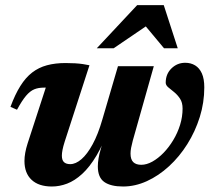

<svg xmlns="http://www.w3.org/2000/svg" viewBox="-20 -700 818 734"><path d="M431 -447H568L487.5 -162Q483.5 -147 481.2 -134.8Q479 -122.5 479 -113Q479 -90.5 489.5 -80.2Q500 -70 520 -70Q540.5 -70 562.5 -82.2Q584.5 -94.5 605 -115.5Q625.5 -136.5 642.2 -164.2Q659 -192 668.5 -222.8Q678 -253.5 678 -285Q678 -308 668.2 -322.8Q658.5 -337.5 645.8 -347.8Q633 -358 623.2 -366.2Q613.5 -374.5 613.5 -384Q613.5 -417 635.5 -438.5Q657.5 -460 688 -460Q709.5 -460 726 -450Q742.5 -440 751.8 -419.2Q761 -398.5 761 -366Q761 -308 743.8 -252.8Q726.5 -197.5 696.2 -149.2Q666 -101 626.2 -64.5Q586.5 -28 541.5 -7.5Q496.5 13 450.5 13Q403.5 13 378.8 -4.2Q354 -21.5 354 -64Q354 -78 356.8 -94.8Q359.5 -111.5 365.5 -131.5L390.5 -218L398 -214.5Q375 -149 348.8 -105Q322.5 -61 294 -35Q265.5 -9 236.5 2Q207.5 13 178.5 13Q128 13 100.8 -12.5Q73.5 -38 73.5 -84.5Q73.5 -114 85.5 -151.5L155 -365Q153 -365 151.2 -365Q149.5 -365 147.5 -365Q126.5 -365 110.8 -358.5Q95 -352 79.5 -333.8Q64 -315.5 45 -280.5L20 -291.5Q37.5 -339 57.8 -371.2Q78 -403.5 103 -422.8Q128 -442 159.5 -450.5Q191 -459 230.5 -459Q251 -459 267.2 -458Q283.5 -457 297 -455Q310.5 -453 322 -450.5L227 -157.5Q221.5 -140 219 -127.2Q216.5 -114.5 216.5 -105Q216.5 -87.5 224.8 -80Q233 -72.5 248.5 -72.5Q269.5 -72.5 291.5 -91.5Q313.5 -110.5 334.2 -148.5Q355 -186.5 371.5 -244ZM350 -515.5 504.5 -680.5H606L659.5 -515.5H607L522 -617.5H564.5L414.5 -515.5Z"/></svg>

Font: Newsreader 16pt 16pt
Style: Bold Italic
Weight: 700
Italic angle: -17°
Version: Version 1.003